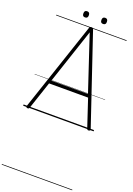

<svg xmlns="http://www.w3.org/2000/svg" viewBox="-435 -1794 1992 2871"><g transform="rotate(20 560.5 -358.5)"><path d="M71 13Q56 10 52 3Q48 -4 52 -16L527 -1430Q531 -1443 538.5 -1448Q546 -1453 560 -1453Q574 -1453 581.5 -1448Q589 -1443 592 -1430L1069 -16Q1074 -4 1069 3Q1064 10 1049 13Q1035 15 1028 10.5Q1021 6 1016 -10L871 -446H250L104 -10Q99 4 92 9.5Q85 15 71 13ZM268 -496H851L560 -1371ZM417 -1557Q395 -1557 384.5 -1568.5Q374 -1580 374 -1606Q374 -1631 384.5 -1643Q395 -1655 417 -1655Q439 -1655 450 -1643Q461 -1631 461 -1606Q461 -1580 450 -1568.5Q439 -1557 417 -1557ZM705 -1557Q683 -1557 672 -1568.5Q661 -1580 661 -1606Q661 -1631 672 -1643Q683 -1655 705 -1655Q726 -1655 737 -1643Q748 -1631 748 -1606Q749 -1581 737.5 -1569Q726 -1557 705 -1557ZM0 928H1121V938H0ZM0 -20H1121V0H0ZM0 -505H1121V-500H0ZM0 -1448H1121V-1438H0Z"/></g></svg>

Font: Playwrite ID Guides
Style: Regular
Weight: 400
Designer: Veronika Burian, José Scaglione
Foundry: TypeTogether
Version: Version 1.003